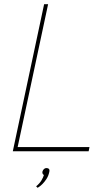

<svg xmlns="http://www.w3.org/2000/svg" viewBox="-20 -720 464 914"><path d="M152 167 159 174Q159 174 166 169.5Q173 165 182.5 155.5Q192 146 201.5 131.5Q211 117 215 97Q217 89 213 84.5Q209 80 201 80Q194 80 189 85Q184 90 182 97Q181 103 183 107Q185 111 189 113Q186 124 177.5 138.5Q169 153 152 167ZM41 0H402L406 -20H64L209 -700H190Z"/></svg>

Font: Advent Pro Thin
Style: Italic
Weight: 250
Italic angle: -12°
Version: Version 3.000